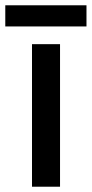

<svg xmlns="http://www.w3.org/2000/svg" viewBox="-38 -706 347 726"><path d="M289 -686H-18V-606H289ZM189 0V-539H83V0Z"/></svg>

Font: Noto Sans Gujarati Medium
Style: Regular
Weight: 500
Designer: Jelle Bosma - Monotype Design Team, Universal Thirst
Foundry: Monotype Imaging Inc.
Version: Version 2.106